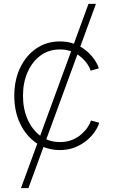

<svg xmlns="http://www.w3.org/2000/svg" viewBox="-20 -759 578 983"><path d="M87.4 204.1 433.1 -739.3H471.2L125.5 204.1ZM286.6 9.3Q218.8 9.3 166.3 -26.6Q113.8 -62.5 83.5 -125.2Q53.2 -188 53.2 -268.6Q53.2 -349.6 83.5 -412.6Q113.8 -475.6 166.3 -511.2Q218.8 -546.9 286.6 -546.9Q329.6 -546.9 364 -533.2Q398.4 -519.5 423.6 -497.8Q448.7 -476.1 464.6 -452.4Q480.5 -428.7 485.8 -409.2L444.3 -397Q440.4 -411.1 428.2 -429.7Q416 -448.2 396.2 -465.6Q376.5 -482.9 349.1 -494.4Q321.8 -505.9 286.6 -505.9Q230 -505.9 187.7 -474.9Q145.5 -443.8 121.6 -390.4Q97.7 -336.9 97.7 -268.6Q97.7 -200.7 121.6 -147.2Q145.5 -93.8 187.7 -62.7Q230 -31.7 286.6 -31.7Q322.3 -31.7 350.1 -43.2Q377.9 -54.7 397.7 -72.5Q417.5 -90.3 429.7 -109.1Q441.9 -127.9 445.8 -142.1L487.8 -130.4Q482.4 -110.4 466.6 -86.4Q450.7 -62.5 425 -40.8Q399.4 -19 364.5 -4.9Q329.6 9.3 286.6 9.3Z"/></svg>

Font: Inter 18pt ExtraLight
Style: Regular
Weight: 250
Designer: Rasmus Andersson
Foundry: rsms
Version: Version 4.001;git-66647c0bb